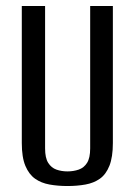

<svg xmlns="http://www.w3.org/2000/svg" viewBox="-20 -611 452 643"><path d="M206 12Q174 12 146 7Q118 2 97.5 -12.5Q77 -27 65 -55.5Q53 -84 53 -132V-591H131V-114Q131 -82 141.5 -65.5Q152 -49 169 -43Q186 -37 206 -37Q226 -37 243.5 -43Q261 -49 271.5 -65.5Q282 -82 282 -114V-591H358V-132Q358 -85 346.5 -56Q335 -27 314.5 -12.5Q294 2 266 7Q238 12 206 12Z"/></svg>

Font: Alumni Sans Medium
Style: Regular
Weight: 500
Designer: Robert E. Leuschke
Foundry: Robert E. Leuschke
Version: Version 1.018